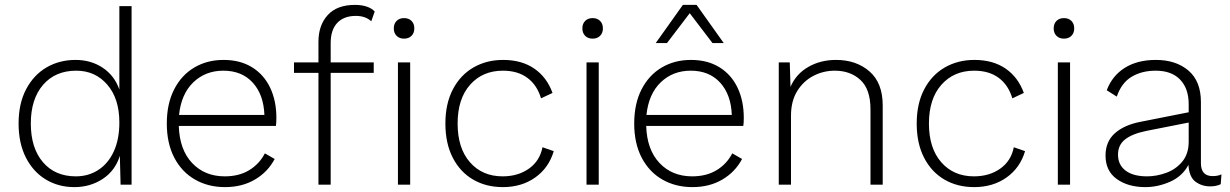

<svg xmlns="http://www.w3.org/2000/svg" viewBox="-20 -755 5028 785"><path d="M284 10Q219 10 167.5 -21Q116 -52 86 -110.5Q56 -169 56 -250Q56 -332 87 -390.5Q118 -449 170.5 -479.5Q223 -510 289 -510Q352 -510 400 -478Q448 -446 468 -389V-730H518V0H473L470 -118Q451 -57 400 -23.5Q349 10 284 10ZM290 -34Q342 -34 382.5 -60.5Q423 -87 445.5 -136.5Q468 -186 468 -254Q468 -352 418.5 -409Q369 -466 292 -466Q206 -466 156 -408Q106 -350 106 -250Q106 -150 155.5 -92Q205 -34 290 -34Z M900 10Q831 10 777 -21Q723 -52 692.5 -110.5Q662 -169 662 -250Q662 -331 692 -389.5Q722 -448 774.5 -479Q827 -510 894 -510Q962 -510 1010.5 -480Q1059 -450 1084.5 -396.5Q1110 -343 1110 -273Q1110 -263 1109.5 -254.5Q1109 -246 1108 -240H711Q714 -143 765.5 -88.5Q817 -34 899 -34Q957 -34 998.5 -59Q1040 -84 1063 -128L1103 -105Q1075 -52 1022.5 -21Q970 10 900 10ZM893 -466Q820 -466 770.5 -418.5Q721 -371 712 -285H1061Q1058 -368 1013.5 -417Q969 -466 893 -466Z M1508 -500V-457H1332V0H1282V-457H1182V-500H1282V-584Q1282 -652 1320 -693.5Q1358 -735 1431 -735Q1459 -735 1479.5 -728Q1500 -721 1512 -708L1498 -668Q1474 -690 1435 -690Q1386 -690 1359 -661.5Q1332 -633 1332 -579V-500ZM1632 -597Q1613 -597 1601.5 -608.5Q1590 -620 1590 -639Q1590 -658 1601.5 -669.5Q1613 -681 1632 -681Q1651 -681 1662.5 -669.5Q1674 -658 1674 -639Q1674 -620 1662.5 -608.5Q1651 -597 1632 -597ZM1657 -500V0H1607V-500Z M2037 -510Q2113 -510 2164.5 -474.5Q2216 -439 2239 -375L2192 -353Q2176 -407 2136.5 -436.5Q2097 -466 2036 -466Q1953 -466 1902 -408.5Q1851 -351 1851 -250Q1851 -149 1901.5 -91.5Q1952 -34 2035 -34Q2098 -34 2142.5 -65.5Q2187 -97 2198 -153L2244 -137Q2224 -69 2168.5 -29.5Q2113 10 2036 10Q1967 10 1914 -21Q1861 -52 1831 -110.5Q1801 -169 1801 -250Q1801 -331 1831.5 -389.5Q1862 -448 1915.5 -479Q1969 -510 2037 -510Z M2403 -597Q2384 -597 2372.5 -608.5Q2361 -620 2361 -639Q2361 -658 2372.5 -669.5Q2384 -681 2403 -681Q2422 -681 2433.5 -669.5Q2445 -658 2445 -639Q2445 -620 2433.5 -608.5Q2422 -597 2403 -597ZM2428 -500V0H2378V-500Z M2811 10Q2742 10 2688 -21Q2634 -52 2603.5 -110.5Q2573 -169 2573 -250Q2573 -331 2603 -389.5Q2633 -448 2685.5 -479Q2738 -510 2805 -510Q2873 -510 2921.5 -480Q2970 -450 2995.5 -396.5Q3021 -343 3021 -273Q3021 -263 3020.5 -254.5Q3020 -246 3019 -240H2622Q2625 -143 2676.5 -88.5Q2728 -34 2810 -34Q2868 -34 2909.5 -59Q2951 -84 2974 -128L3014 -105Q2986 -52 2933.5 -21Q2881 10 2811 10ZM2804 -466Q2731 -466 2681.5 -418.5Q2632 -371 2623 -285H2972Q2969 -368 2924.5 -417Q2880 -466 2804 -466ZM2939 -579H2893L2800 -701L2707 -579H2661L2772 -735H2828Z M3164 0V-500H3209L3212 -400Q3235 -453 3285 -481.5Q3335 -510 3398 -510Q3481 -510 3535 -463Q3589 -416 3589 -324V0H3539V-308Q3539 -390 3498 -428Q3457 -466 3393 -466Q3346 -466 3305 -444.5Q3264 -423 3239 -382Q3214 -341 3214 -282V0Z M3964 -510Q4040 -510 4091.5 -474.5Q4143 -439 4166 -375L4119 -353Q4103 -407 4063.5 -436.5Q4024 -466 3963 -466Q3880 -466 3829 -408.5Q3778 -351 3778 -250Q3778 -149 3828.5 -91.5Q3879 -34 3962 -34Q4025 -34 4069.5 -65.5Q4114 -97 4125 -153L4171 -137Q4151 -69 4095.5 -29.5Q4040 10 3963 10Q3894 10 3841 -21Q3788 -52 3758 -110.5Q3728 -169 3728 -250Q3728 -331 3758.5 -389.5Q3789 -448 3842.5 -479Q3896 -510 3964 -510Z M4330 -597Q4311 -597 4299.5 -608.5Q4288 -620 4288 -639Q4288 -658 4299.5 -669.5Q4311 -681 4330 -681Q4349 -681 4360.5 -669.5Q4372 -658 4372 -639Q4372 -620 4360.5 -608.5Q4349 -597 4330 -597ZM4355 -500V0H4305V-500Z M4840 -329Q4840 -393 4805 -429.5Q4770 -466 4705 -466Q4648 -466 4606.5 -441Q4565 -416 4546 -360L4505 -386Q4527 -445 4578.5 -477.5Q4630 -510 4706 -510Q4788 -510 4839 -466.5Q4890 -423 4890 -338V-88Q4890 -35 4938 -35Q4959 -35 4974 -42L4971 -2Q4954 7 4927 7Q4894 7 4868 -12Q4842 -31 4839 -81Q4814 -34 4764 -12Q4714 10 4663 10Q4592 10 4546 -23Q4500 -56 4500 -119Q4500 -176 4538 -210Q4576 -244 4643 -257L4840 -296ZM4551 -123Q4551 -81 4582 -57.5Q4613 -34 4670 -34Q4709 -34 4748.5 -48.5Q4788 -63 4814 -94.5Q4840 -126 4840 -176V-254L4668 -220Q4609 -208 4580 -185Q4551 -162 4551 -123Z"/></svg>

Font: Work Sans Light
Style: Regular
Weight: 300
Designer: Wei Huang
Foundry: Wei Huang
Version: Version 2.012; ttfautohint (v1.8.3)